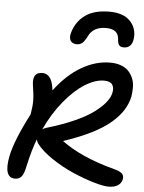

<svg xmlns="http://www.w3.org/2000/svg" viewBox="-65 -1057 843 1121"><g transform="rotate(5 357.0 -496.5)"><path d="M529.8 -1005.9Q611.8 -1005.9 651.6 -964.8Q691.4 -923.8 686 -865.2Q683.1 -834.5 668.7 -819.8Q654.3 -805.2 631.8 -805.2Q612.8 -805.2 604.2 -815.4Q595.7 -825.7 594.2 -853Q589.8 -909.2 519 -909.2Q444.3 -909.2 417 -852.1Q402.8 -823.2 389.4 -811.5Q376 -799.8 356.9 -799.8Q329.6 -799.8 319.3 -818.1Q309.1 -836.4 317.9 -865.2Q336.9 -930.7 389.4 -968.3Q441.9 -1005.9 529.8 -1005.9ZM65.9 13.2Q-2.4 13.2 22 -113.8Q42 -211.4 124 -368.2Q132.3 -415.5 132.1 -449.7Q131.8 -483.9 122.1 -543Q112.8 -615.2 171.9 -615.2Q229 -615.2 238.8 -519Q311 -614.3 393.6 -662.1Q476.1 -710 561 -710Q596.7 -710 624.5 -699.7Q652.3 -689.5 668.7 -671.9Q685.1 -654.3 695.1 -630.6Q705.1 -606.9 705.3 -579.8Q705.6 -552.7 701.2 -523.9Q692.4 -481.9 668.9 -444.1Q645.5 -406.2 602.3 -368.7Q559.1 -331.1 489.5 -296.1Q419.9 -261.2 326.2 -230Q440.9 -144.5 636.2 -92.8Q672.4 -83.5 684.8 -71Q697.3 -58.6 692.9 -36.1Q688 -14.6 668.2 -1.2Q648.4 12.2 612.8 12.2Q582.5 12.2 524.9 -4.9Q467.3 -22 402.8 -49.8Q338.4 -77.6 276.6 -118.9Q214.8 -160.2 183.1 -202.1Q175.8 -213.4 172.9 -226.1Q147.5 -160.6 127 -66.9Q117.7 -20 103.8 -3.4Q89.8 13.2 65.9 13.2ZM534.2 -602.1Q483.4 -602.1 423.8 -565.4Q364.3 -528.8 304 -455.8Q243.7 -382.8 199.2 -287.1Q206.5 -292.5 221.2 -297.9Q313.5 -324.7 384.5 -356.7Q455.6 -388.7 497.3 -420.4Q539.1 -452.1 561.5 -481Q584 -509.8 588.9 -536.1Q595.2 -565.9 582.5 -584Q569.8 -602.1 534.2 -602.1Z"/></g></svg>

Font: Shantell Sans Irregular
Style: Italic
Weight: 500
Italic angle: -11.31°
Designer: Stephen Nixon, Anya Danilova, Shantell Martin
Foundry: Arrow Type
Version: Version 1.006;[9816181b4]